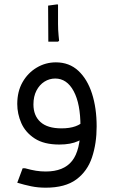

<svg xmlns="http://www.w3.org/2000/svg" viewBox="-20 -670 523 890"><path d="M255 0Q184 0 141 -28Q98 -56 79 -99Q60 -142 60 -188Q60 -246 84.5 -289Q109 -332 150 -356.5Q191 -381 239 -381Q301 -381 343 -342Q385 -303 406.5 -236Q428 -169 428 -84H353Q353 -189 321.5 -247.5Q290 -306 236 -306Q209 -306 186 -291.5Q163 -277 149 -250Q135 -223 135 -186Q135 -134 167.5 -104.5Q200 -75 265 -75Q303 -75 329.5 -84.5Q356 -94 372 -112L398 -56Q377 -32 342.5 -16Q308 0 255 0ZM192 200Q156 200 124.5 193.5Q93 187 60 177L85 110H96Q125 118 147 121.5Q169 125 192 125Q275 125 314 76Q353 27 353 -84H428Q428 -5 406.5 59.5Q385 124 333.5 162Q282 200 192 200ZM204 -477 203 -644 247 -650 249 -647V-559Q249 -532 251.5 -506.5Q254 -481 254 -481L249 -477Z"/></svg>

Font: Fustat
Style: Regular
Weight: 400
Designer: Mohamed Gaber, Khaled Hosny, Laura Garcia Mut
Foundry: Kief Type Foundry, Alif Type Foundry, Hard Type Foundry
Version: Version 1.007